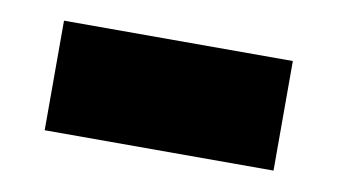

<svg xmlns="http://www.w3.org/2000/svg" viewBox="-34 -426 498 283"><g transform="rotate(10 215.0 -285.0)"><path d="M43.5 -203V-367H386V-203Z"/></g></svg>

Font: Encode Sans SemiCondensed Black
Style: Regular
Weight: 900
Width: 4
Designer: Multiple Designers
Foundry: Impallari Type
Version: Version 2.000